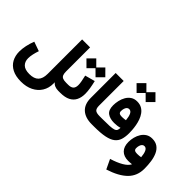

<svg xmlns="http://www.w3.org/2000/svg" viewBox="-106 -1587 2560 2560"><g transform="rotate(45 1174.0 -307.0)"><path d="M787.1 -150.4H768.1Q725.6 -150.4 702.1 -160.6Q678.7 -170.9 669.4 -194.1Q660.2 -217.3 660.2 -256.3V-709.5H509.8V-58.6Q509.8 28.8 468.5 72Q427.2 115.2 338.4 115.2Q254.4 115.2 216.1 77.6Q177.7 40 177.7 -23.4Q177.7 -59.1 187.3 -102.5Q196.8 -146 212.4 -190.4L80.1 -237.3Q56.2 -176.3 43.5 -116Q30.8 -55.7 30.8 -3.4Q30.8 75.7 63.7 136.5Q96.7 197.3 163.1 231.4Q229.5 265.6 330.1 265.6Q428.7 265.6 502 229.2Q575.2 192.9 615.7 127.7Q656.2 62.5 656.2 -23.9V-48.8Q673.3 -23.9 703.1 -12Q732.9 0 768.1 0H787.1Z M1021.5 -436 879.9 -397.5Q891.1 -349.1 898.2 -310.8Q905.3 -272.5 905.3 -244.1Q905.3 -195.8 881.6 -173.1Q857.9 -150.4 805.7 -150.4H787.1Q776.9 -150.4 771.7 -135.3Q766.6 -120.1 766.6 -75.2Q766.6 -30.3 771.7 -15.1Q776.9 0 787.1 0H805.7Q893.6 0 948 -27.8Q1002.4 -55.7 1027.6 -106.7Q1052.7 -157.7 1052.7 -226.1Q1052.7 -271.5 1044.2 -324.2Q1035.6 -377 1021.5 -436ZM900.4 -571.3 993.2 -479 1085.4 -571.3 993.2 -664.1ZM729.5 -571.3 822.3 -479 914.6 -571.3 822.3 -664.1Z M1142.6 -709.5V-241.2Q1142.6 -121.6 1210.2 -60.8Q1277.8 0 1398.4 0V-150.4Q1336.4 -150.4 1314.9 -171.4Q1293.5 -192.4 1293.5 -244.1V-709.5Z M1606.4 -810.5 1699.2 -718.3 1791.5 -810.5 1699.2 -903.3ZM1435.5 -810.5 1528.3 -718.3 1620.6 -810.5 1528.3 -903.3ZM1684.6 -360.8Q1671.4 -358.4 1652.8 -356.2Q1634.3 -354 1615.2 -354Q1581.5 -354 1566.4 -364.5Q1551.3 -375 1551.3 -399.9Q1551.3 -425.3 1557.9 -447.5Q1564.5 -469.7 1577.6 -483.4Q1590.8 -497.1 1611.3 -497.1Q1628.4 -497.1 1640.9 -487.5Q1653.3 -478 1661.9 -460.2Q1670.4 -442.4 1676 -417.2Q1681.6 -392.1 1684.6 -360.8ZM1398.4 -150.4Q1388.7 -150.4 1383.3 -135.3Q1377.9 -120.1 1377.9 -75.2Q1377.9 -30.3 1383.1 -15.1Q1388.2 0 1398.4 0H1446.3Q1567.9 0 1644.8 -15.9Q1721.7 -31.7 1763.7 -64.7Q1805.7 -97.7 1821.8 -148.4Q1837.9 -199.2 1837.9 -268.6Q1837.9 -293 1835.4 -329.8Q1833 -366.7 1825.4 -409.2Q1817.9 -451.7 1803 -493.2Q1788.1 -534.7 1763.7 -568.8Q1739.3 -603 1702.6 -623.8Q1666 -644.5 1614.7 -644.5Q1562 -644.5 1525.4 -619.9Q1488.8 -595.2 1466.1 -555.7Q1443.4 -516.1 1433.1 -470Q1422.9 -423.8 1422.9 -380.9Q1422.9 -293 1470.5 -258.3Q1518.1 -223.6 1597.7 -223.6Q1626.5 -223.6 1653.1 -227.1Q1679.7 -230.5 1705.1 -237.8Q1705.1 -208.5 1696.5 -190.9Q1688 -173.3 1661.9 -164.6Q1635.7 -155.8 1583 -153.1Q1530.3 -150.4 1441.4 -150.4Z M2157.2 -2.9Q2134.8 43.9 2067.1 83.5Q1999.5 123 1899.4 153.3L1963.9 289.1Q2141.6 232.4 2229.2 144.8Q2316.9 57.1 2316.9 -76.7Q2316.9 -147.9 2307.4 -212.9Q2297.9 -277.8 2274.7 -328.1Q2251.5 -378.4 2210.7 -407.5Q2169.9 -436.5 2106.9 -436.5Q2056.6 -436.5 2020 -413.6Q1983.4 -390.6 1959.5 -352.8Q1935.5 -314.9 1924.1 -269.8Q1912.6 -224.6 1912.6 -180.7Q1912.6 -91.8 1959 -45.2Q2005.4 1.5 2088.4 1.5Q2106.9 1.5 2123.8 0.2Q2140.6 -1 2157.2 -2.9ZM2176.8 -155.3Q2163.6 -152.8 2145.3 -150.9Q2127 -148.9 2107.9 -148.9Q2074.2 -148.9 2059.1 -159.4Q2043.9 -169.9 2043.9 -194.8Q2043.9 -220.2 2050.5 -242.4Q2057.1 -264.6 2070.3 -278.3Q2083.5 -292 2104 -292Q2121.1 -292 2133.3 -282.5Q2145.5 -272.9 2154.3 -254.9Q2163.1 -236.8 2168.5 -211.7Q2173.8 -186.5 2176.8 -155.3Z"/></g></svg>

Font: Estedad-FD-VF Thin
Style: Regular
Weight: 100
Designer: Amin Abedi
Version: Version 5.0